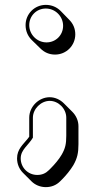

<svg xmlns="http://www.w3.org/2000/svg" viewBox="-20 -559 392 788"><path d="M85 -456C85 -432 94 -411 110 -395L146 -360C162 -344 182 -335 206 -335C252 -335 289 -372 289 -418C289 -442 280 -462 264 -478L229 -514C213 -530 192 -539 168 -539C122 -539 85 -502 85 -456ZM100 -76V2C98 5 96 8 94 10C75 34 50 53 50 91C50 114 59 135 74 150L109 185C124 200 145 209 168 209C191 209 211 201 227 185L235 177C251 161 269 139 281 119C297 91 302 69 302 33V-41C302 -64 292 -85 277 -100L242 -135C227 -150 206 -160 184 -160C139 -160 100 -121 100 -76ZM115 6V-76C115 -112 148 -145 184 -145C220 -145 252 -113 252 -76V-2C252 32 248 50 233 76C222 95 204 116 189 131L181 139C168 152 153 159 133 159C95 159 65 129 65 91C65 55 97 37 115 6ZM100 -456C100 -494 130 -524 168 -524C207 -524 239 -492 239 -453C239 -415 209 -385 171 -385C132 -385 100 -417 100 -456Z"/></svg>

Font: Blanket
Style: Poster
Weight: 900
Foundry: Cannot Into Space Fonts
Version: Version 0.9